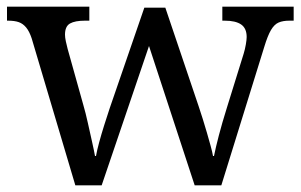

<svg xmlns="http://www.w3.org/2000/svg" viewBox="-20 -556 902 576"><path d="M75 -441Q68 -462 58.5 -473.5Q49 -485 36.5 -489.5Q24 -494 4 -494H1V-536H248V-494H235Q205 -494 190 -485.5Q175 -477 175 -452Q175 -444 177.5 -432Q180 -420 183 -409L230 -241Q237 -217 243.5 -187.5Q250 -158 256 -131.5Q262 -105 265 -88H268Q271 -105 277.5 -129Q284 -153 292.5 -180Q301 -207 309 -231L413 -533H476L576 -237Q582 -219 588.5 -198.5Q595 -178 601 -157Q607 -136 612 -118Q617 -100 619 -88H622Q627 -113 636.5 -149.5Q646 -186 661 -234L711 -395Q715 -408 717.5 -422.5Q720 -437 720 -445Q720 -471 703.5 -482.5Q687 -494 654 -494H647V-536H861V-494H848Q829 -494 816 -488.5Q803 -483 793 -466Q783 -449 773 -416L644 0H564L427 -418L285 0H206Z"/></svg>

Font: Noto Serif Malayalam
Style: Regular
Weight: 400
Designer: Indian type Foundry, Jelle Bosma, Monotype Design Team
Foundry: Monotype Imaging Inc.
Version: Version 2.103